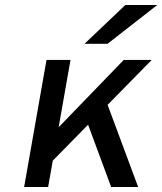

<svg xmlns="http://www.w3.org/2000/svg" viewBox="-20 -752 652 772"><path d="M149 -62 169.5 -192.5 477.5 -511H590ZM77 0 167 -511H263.5L173.5 0ZM427 0 319 -291.5 397 -372.5 535.5 0ZM320 -576 484 -732H612.5L412.5 -576Z"/></svg>

Font: Overpass Medium
Style: Italic
Weight: 500
Italic angle: -10°
Designer: Delve Withrington, Dave Bailey, Thomas Jockin
Foundry: Delve Fonts LLC
Version: Version 4.000